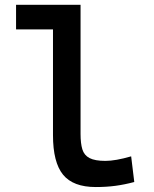

<svg xmlns="http://www.w3.org/2000/svg" viewBox="-20 -752 626 782"><path d="M370.1 9.8Q277.8 9.8 236.8 -40.5Q195.8 -90.8 195.8 -201.7V-732.4H308.1V-206.5Q308.1 -168 315.4 -143.8Q322.8 -119.6 344.7 -108.2Q366.7 -96.7 409.2 -96.7Q450.2 -96.7 514.2 -115.2L526.9 -10.7Q486.8 0 449.7 4.9Q412.6 9.8 370.1 9.8ZM45.4 -632.3V-732.4H204.6V-632.3Z"/></svg>

Font: Cascadia Code Medium
Style: Regular
Weight: 500
Monospace: yes
Designer: Aaron Bell
Foundry: Saja Typeworks
Version: Version 2407.024